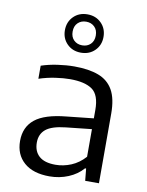

<svg xmlns="http://www.w3.org/2000/svg" viewBox="-91 -883 731 955"><g transform="rotate(10 275.0 -405.0)"><path d="M225.5 9Q142.5 9 97 -31Q51.5 -71 51.5 -139.5Q51.5 -209.5 100.2 -249Q149 -288.5 258 -299L393.5 -313.5V-356Q393.5 -432 356 -458.5Q318.5 -485 244 -485Q211 -485 169.8 -479Q128.5 -473 87.5 -459.5V-525.5Q124.5 -538 169.2 -544.5Q214 -551 254 -551Q327 -551 376 -532.5Q425 -514 449.8 -470.5Q474.5 -427 474.5 -351.5V0H405L399 -61H393.5Q365 -28 320.5 -9.5Q276 9 225.5 9ZM135 -146Q135 -102 162.2 -77.5Q189.5 -53 245 -53Q285 -53 323.8 -69Q362.5 -85 393.5 -119.5V-259L263.5 -245Q194 -237.5 164.5 -213.2Q135 -189 135 -146ZM273 -624Q230.5 -624 203 -651.5Q175.5 -679 175.5 -720.5Q175.5 -762.5 203 -790Q230.5 -817.5 273 -817.5Q315.5 -817.5 343 -790Q370.5 -762.5 370.5 -720.5Q370.5 -679 343 -651.5Q315.5 -624 273 -624ZM273 -661Q298.5 -661 315 -677Q331.5 -693 331.5 -720.5Q331.5 -748.5 315 -764.5Q298.5 -780.5 273 -780.5Q247.5 -780.5 231 -764.5Q214.5 -748.5 214.5 -720.5Q214.5 -693 231 -677Q247.5 -661 273 -661Z"/></g></svg>

Font: Encode Sans SemiExpanded SemiExpanded
Style: Regular
Weight: 400
Width: 6
Designer: Multiple Designers
Foundry: Impallari Type
Version: Version 3.000; ttfautohint (v1.8.3) -l 8 -r 50 -G 200 -x 14 